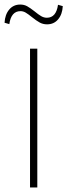

<svg xmlns="http://www.w3.org/2000/svg" viewBox="-39 -824 296 844"><path d="M101 -749Q85 -762 74 -768.5Q63 -775 51 -775Q10 -775 2 -718L-19 -724Q-17 -760 1.5 -782Q20 -804 50 -804Q67 -804 80.5 -796.5Q94 -789 113 -774Q130 -760 142 -753Q154 -746 167 -746Q208 -746 216 -803L237 -797Q235 -761 216.5 -739Q198 -717 168 -717Q150 -717 135.5 -725Q121 -733 101 -749ZM93 -610H125V0H93Z"/></svg>

Font: Athiti ExtraLight
Style: Regular
Weight: 250
Version: Version 1.032